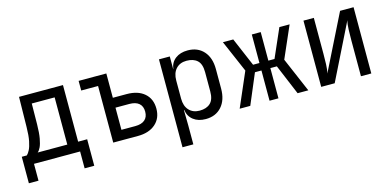

<svg xmlns="http://www.w3.org/2000/svg" viewBox="-69 -960 3138 1540"><g transform="rotate(-15 1500.0 -190.0)"><path d="M27 140V-80H69Q82 -92 94.5 -116.5Q107 -141 116 -185Q125 -229 126 -301L130 -550H495V-80H570V140H490V0H107V140ZM159 -80H405V-472H215L213 -299Q212 -228 204 -184Q196 -140 184.5 -115.5Q173 -91 159 -80Z M765 0V-470H625V-550H855V-348H970Q1063 -348 1116.5 -301.5Q1170 -255 1170 -174Q1170 -94 1116 -47Q1062 0 970 0ZM855 -82H970Q1022 -82 1049.5 -105.5Q1077 -129 1077 -174Q1077 -219 1049.5 -242.5Q1022 -266 970 -266H855Z M1292 180V-550H1382V-445H1383Q1390 -499 1430 -529.5Q1470 -560 1532 -560Q1615 -560 1664 -505.5Q1713 -451 1713 -356V-195Q1713 -100 1664 -45Q1615 10 1532 10Q1470 10 1430 -21Q1390 -52 1383 -105H1380L1382 20V180ZM1502 -68Q1559 -68 1591 -98Q1623 -128 1623 -195V-355Q1623 -423 1591 -452.5Q1559 -482 1502 -482Q1447 -482 1414.5 -447Q1382 -412 1382 -350V-200Q1382 -138 1414.5 -103Q1447 -68 1502 -68Z M1815 0 1938 -284 1823 -550H1909L2010 -313H2063V-550H2137V-313H2188L2292 -550H2377L2262 -287L2385 0H2296L2191 -251H2137V0H2063V-251H2009L1903 0Z M2492 0V-550H2578V-254Q2578 -211 2576.5 -165Q2575 -119 2567 -90L2796 -550H2908V0H2822V-297Q2822 -341 2823.5 -387Q2825 -433 2833 -462L2604 0Z"/></g></svg>

Font: JetBrainsMonoNL NFM
Style: Regular
Weight: 400
Monospace: yes
Designer: Philipp Nurullin, Konstantin Bulenkov
Foundry: JetBrains
Version: Version 2.304; ttfautohint (v1.8.4.7-5d5b);Nerd Fonts 3.3.0